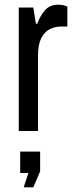

<svg xmlns="http://www.w3.org/2000/svg" viewBox="-20 -558 313 818"><path d="M60 0V-526H122L133 -457H139Q149 -487 170 -512.5Q191 -538 228 -538Q245 -538 256 -534Q267 -530 267 -530V-445H240Q214 -445 191.5 -433.5Q169 -422 155.5 -395Q142 -368 142 -321V0ZM81 240 101 179H66V88H151V172L122 240Z"/></svg>

Font: Archivo Narrow
Style: Regular
Weight: 400
Designer: Hector Gatti
Foundry: Omnibus-Type
Version: Version 3.002